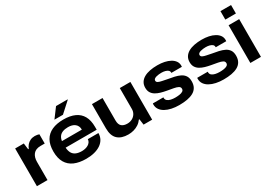

<svg xmlns="http://www.w3.org/2000/svg" viewBox="7 -1518 3248 2323"><g transform="rotate(-30 1631.0 -356.0)"><path d="M66 0V-527H187L198 -440H206Q217 -468 236 -490.5Q255 -513 283 -526Q311 -539 346 -539Q364 -539 379.5 -536Q395 -533 406 -529V-400H347Q312 -400 287 -389.5Q262 -379 246 -359.5Q230 -340 222 -313.5Q214 -287 214 -256V0Z M750 12Q654 12 586.5 -17.5Q519 -47 483.5 -108Q448 -169 448 -263Q448 -357 483 -418Q518 -479 585 -509Q652 -539 745 -539Q839 -539 903.5 -509.5Q968 -480 1001 -420.5Q1034 -361 1034 -271V-230H600Q603 -184 620 -154Q637 -124 670 -109.5Q703 -95 752 -95Q775 -95 798.5 -100.5Q822 -106 840.5 -117Q859 -128 871 -145Q883 -162 884 -185H1032Q1032 -139 1012 -102.5Q992 -66 955 -40.5Q918 -15 866 -1.5Q814 12 750 12ZM601 -321H879Q879 -350 869 -370.5Q859 -391 841.5 -404.5Q824 -418 800.5 -424.5Q777 -431 748 -431Q705 -431 673.5 -419Q642 -407 624 -382Q606 -357 601 -321ZM652 -591 751 -724H912L913 -720L771 -591Z M1339 12Q1243 12 1191 -36.5Q1139 -85 1139 -189V-527H1287V-213Q1287 -185 1294 -165Q1301 -145 1315 -132.5Q1329 -120 1349 -114Q1369 -108 1394 -108Q1431 -108 1461.5 -124Q1492 -140 1510 -169Q1528 -198 1528 -234V-527H1676V0H1556L1545 -81H1537Q1514 -49 1482.5 -28.5Q1451 -8 1414.5 2Q1378 12 1339 12Z M2051 12Q1994 12 1945 1.5Q1896 -9 1859 -29.5Q1822 -50 1801 -80.5Q1780 -111 1780 -151Q1780 -155 1780.5 -159Q1781 -163 1782 -166H1929Q1929 -165 1928.5 -162Q1928 -159 1928 -157Q1929 -133 1946.5 -118.5Q1964 -104 1992.5 -97.5Q2021 -91 2053 -91Q2082 -91 2110.5 -95Q2139 -99 2157.5 -110.5Q2176 -122 2176 -144Q2176 -168 2153.5 -180Q2131 -192 2092 -199Q2053 -206 2003 -215Q1963 -222 1925.5 -233Q1888 -244 1859 -261.5Q1830 -279 1813 -306.5Q1796 -334 1796 -375Q1796 -418 1815.5 -449Q1835 -480 1870 -500Q1905 -520 1953 -529.5Q2001 -539 2058 -539Q2110 -539 2155 -529.5Q2200 -520 2234.5 -501Q2269 -482 2288.5 -454.5Q2308 -427 2308 -391Q2308 -386 2307.5 -381Q2307 -376 2307 -374H2160V-380Q2160 -399 2146 -411Q2132 -423 2108.5 -429.5Q2085 -436 2055 -436Q2039 -436 2019.5 -434Q2000 -432 1982.5 -427Q1965 -422 1954 -413Q1943 -404 1943 -390Q1943 -371 1962.5 -361Q1982 -351 2014.5 -345Q2047 -339 2084 -331Q2128 -324 2170.5 -314.5Q2213 -305 2247.5 -288.5Q2282 -272 2302.5 -242Q2323 -212 2323 -163Q2323 -114 2303.5 -80Q2284 -46 2247.5 -26Q2211 -6 2161 3Q2111 12 2051 12Z M2671 12Q2614 12 2565 1.5Q2516 -9 2479 -29.5Q2442 -50 2421 -80.5Q2400 -111 2400 -151Q2400 -155 2400.5 -159Q2401 -163 2402 -166H2549Q2549 -165 2548.5 -162Q2548 -159 2548 -157Q2549 -133 2566.5 -118.5Q2584 -104 2612.5 -97.5Q2641 -91 2673 -91Q2702 -91 2730.5 -95Q2759 -99 2777.5 -110.5Q2796 -122 2796 -144Q2796 -168 2773.5 -180Q2751 -192 2712 -199Q2673 -206 2623 -215Q2583 -222 2545.5 -233Q2508 -244 2479 -261.5Q2450 -279 2433 -306.5Q2416 -334 2416 -375Q2416 -418 2435.5 -449Q2455 -480 2490 -500Q2525 -520 2573 -529.5Q2621 -539 2678 -539Q2730 -539 2775 -529.5Q2820 -520 2854.5 -501Q2889 -482 2908.5 -454.5Q2928 -427 2928 -391Q2928 -386 2927.5 -381Q2927 -376 2927 -374H2780V-380Q2780 -399 2766 -411Q2752 -423 2728.5 -429.5Q2705 -436 2675 -436Q2659 -436 2639.5 -434Q2620 -432 2602.5 -427Q2585 -422 2574 -413Q2563 -404 2563 -390Q2563 -371 2582.5 -361Q2602 -351 2634.5 -345Q2667 -339 2704 -331Q2748 -324 2790.5 -314.5Q2833 -305 2867.5 -288.5Q2902 -272 2922.5 -242Q2943 -212 2943 -163Q2943 -114 2923.5 -80Q2904 -46 2867.5 -26Q2831 -6 2781 3Q2731 12 2671 12Z M3048 -606V-724H3196V-606ZM3048 0V-527H3196V0Z"/></g></svg>

Font: Archivo SemiExpanded
Style: Bold
Weight: 700
Width: 6
Designer: Hector Gatti
Foundry: Omnibus-Type
Version: Version 2.001